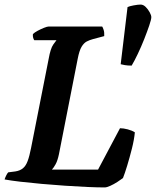

<svg xmlns="http://www.w3.org/2000/svg" viewBox="-31 -820 682 840"><path d="M427 0Q396 0 350.5 -2Q305 -4 253.5 -7.5Q202 -11 151.5 -15.5Q101 -20 58 -25Q15 -30 -11 -35Q-8 -44 -3.5 -53Q1 -62 5 -66L36 -70Q56 -73 69 -83.5Q82 -94 90 -115.5Q98 -137 105 -173L182 -563Q190 -608 202 -625Q214 -642 216 -644H119Q116 -648 114 -655Q112 -662 113 -671Q120 -678 134 -685.5Q148 -693 162 -698.5Q176 -704 182 -704H416Q419 -700 422.5 -689Q426 -678 425 -662L376 -649Q361 -645 348.5 -638.5Q336 -632 326 -615.5Q316 -599 309 -563L227 -146Q221 -117 212 -101Q203 -85 196 -78H398L494 -259Q509 -259 528 -254Q547 -249 559 -241Q556 -209 546 -169.5Q536 -130 525.5 -95.5Q515 -61 507 -41Q498 -34 482.5 -24Q467 -14 451.5 -7Q436 0 427 0ZM545 -533Q528 -533 516 -535Q504 -537 497 -539L527 -789Q535 -793 554 -796.5Q573 -800 584 -800Q596 -800 606.5 -789.5Q617 -779 624 -766Q631 -753 631 -745Q631 -735 622 -708.5Q613 -682 600 -649Q587 -616 572 -584.5Q557 -553 545 -533Z"/></svg>

Font: Texturina Medium 12pt
Style: Bold Italic
Weight: 700
Italic angle: -11°
Version: Version 1.002